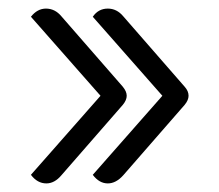

<svg xmlns="http://www.w3.org/2000/svg" viewBox="-20 -515 511 447"><path d="M231 -88Q211 -88 196 -108L358 -292L196 -476Q209 -495 231 -495Q252 -495 267 -477L410 -313Q419 -303 419 -292Q419 -282 410 -271L267 -107Q250 -88 231 -88ZM88 -88Q67 -88 52 -108L214 -292L52 -476Q67 -495 87 -495Q108 -495 123 -477L266 -313Q275 -302 275 -292Q275 -282 266 -271L123 -107Q107 -88 88 -88Z"/></svg>

Font: K2D ExtraLight
Style: Regular
Weight: 275
Designer: Katatrad Aksorn Co.,Ltd.
Foundry: Cadson Demak Co.,Ltd.
Version: Version 1.000; ttfautohint (v1.6)